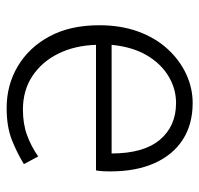

<svg xmlns="http://www.w3.org/2000/svg" viewBox="-31 -556 600 578"><g transform="rotate(90 269.0 -267.0)"><path d="M305 13Q236 13 179.5 -20.5Q123 -54 89.5 -116Q56 -178 56 -266Q56 -331 75 -383Q94 -435 127.5 -471.5Q161 -508 203 -527.5Q245 -547 290 -547Q354 -547 400 -517.5Q446 -488 471 -432.5Q496 -377 496 -299Q496 -288 495.5 -277.5Q495 -267 493 -256H115Q117 -192 141.5 -142.5Q166 -93 209 -64.5Q252 -36 310 -36Q353 -36 387 -48.5Q421 -61 451 -82L474 -39Q442 -19 402 -3Q362 13 305 13ZM115 -303H442Q442 -399 401 -448Q360 -497 290 -497Q247 -497 209 -474Q171 -451 146 -408Q121 -365 115 -303Z"/></g></svg>

Font: Noto Sans KR Thin Light
Style: Regular
Weight: 300
Version: Version 2.004-H2;hotconv 1.0.118;makeotfexe 2.5.65603